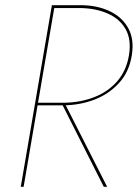

<svg xmlns="http://www.w3.org/2000/svg" viewBox="-20 -720 531 740"><path d="M232 -317 393 0H380L220 -317ZM191 -700 71 0H60L180 -700ZM182 -700H291Q353 -700 401.5 -677.5Q450 -655 474 -612Q498 -569 488 -507Q478 -444 440 -401.5Q402 -359 346.5 -337Q291 -315 226 -314H116L118 -324H227Q290 -325 343 -345.5Q396 -366 431.5 -406.5Q467 -447 477 -507Q487 -567 464.5 -607Q442 -647 396 -667.5Q350 -688 290 -689H180Z"/></svg>

Font: Jost Thin
Style: Italic
Weight: 200
Italic angle: -5°
Version: Version 3.710